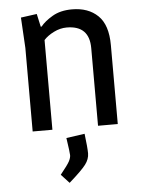

<svg xmlns="http://www.w3.org/2000/svg" viewBox="-55 -581 653 872"><g transform="rotate(-5 271.5 -145.0)"><path d="M306 -537Q380 -537 424 -494.5Q468 -452 468 -360V0H378V-354Q378 -457 275 -457Q245 -457 216 -442.5Q187 -428 170 -409V0H80V-381L72 -520L145 -530L158 -471H162Q180 -494 216.5 -515.5Q253 -537 306 -537ZM314 31Q322 95 322 121Q322 147 303.5 171.5Q285 196 227 247L190 207Q224 165 232 149.5Q240 134 240 122Q240 110 230 43Z"/></g></svg>

Font: Magra
Style: Regular
Weight: 400
Designer: Viviana Monsalve
Foundry: Viviana Monsalve
Version: Version 1.001